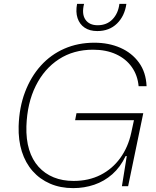

<svg xmlns="http://www.w3.org/2000/svg" viewBox="-20 -959 804 989"><path d="M357 10Q291 10 238 -13Q185 -36 148 -78Q111 -120 92.5 -178.5Q74 -237 76 -309Q79 -406 109 -485Q139 -564 190.5 -621Q242 -678 312 -708.5Q382 -739 466 -739Q540 -739 599.5 -713Q659 -687 695.5 -637Q732 -587 735 -515H694Q689 -571 659 -613.5Q629 -656 578 -679.5Q527 -703 459 -703Q359 -703 283.5 -654Q208 -605 164 -516.5Q120 -428 116 -309Q114 -241 130 -188.5Q146 -136 178.5 -100Q211 -64 256.5 -45.5Q302 -27 359 -27Q437 -27 498 -58Q559 -89 599.5 -145Q640 -201 656 -275L672 -349L680 -340H367L374 -376H718L640 0H608L633 -155H627Q600 -98 558.5 -61.5Q517 -25 465.5 -7.5Q414 10 357 10ZM481 -799Q442 -799 416 -816.5Q390 -834 379.5 -865.5Q369 -897 377 -939H413Q400 -887 420 -858Q440 -829 483 -829Q530 -829 559.5 -859.5Q589 -890 595 -939H631Q622 -876 582.5 -837.5Q543 -799 481 -799Z"/></svg>

Font: Mona Sans
Style: Italic
Weight: 200
Italic angle: -11.6951°
Designer: Deni Anggara
Foundry: GitHub
Version: Version 2.000